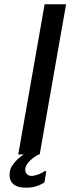

<svg xmlns="http://www.w3.org/2000/svg" viewBox="-20 -720 328 895"><path d="M127 100Q135 100 144.5 97.5Q154 95 161.5 92Q169 89 175 86Q181 83 184 80L187 78H196L187 130Q174 139 163 143Q137 155 102 155Q58 155 39 135Q20 115 26 80Q29 55 61 23Q79 7 90 0H65L188 -700H288L165 0H160Q149 5 131 19Q102 42 98 65Q96 80 104 90Q112 100 127 100Z"/></svg>

Font: Scada
Style: Italic
Weight: 400
Italic angle: -10°
Designer: Jovanny Lemonad
Foundry: Jovanny Lemonad
Version: Version 4.100;PS 004.100;hotconv 1.0.88;makeotf.lib2.5.64775